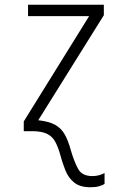

<svg xmlns="http://www.w3.org/2000/svg" viewBox="-20 -552 540 808"><path d="M361 236Q317 236 292.5 216.5Q268 197 255 164.5Q242 132 232 94Q223 63 211 42Q199 21 176.5 10.5Q154 0 114 0H80V-41L355 -484H98V-532H417V-488L141 -46Q186 -41 211.5 -27Q237 -13 252 13Q267 39 278 80Q293 131 309.5 160Q326 189 369 189Q385 189 398.5 185Q412 181 420 176V222Q411 228 396.5 232Q382 236 361 236Z"/></svg>

Font: Noto Sans Mono ExtraCondensed Light
Style: Regular
Weight: 300
Width: 2
Designer: Monotype Design Team
Foundry: Monotype Imaging Inc.
Version: Version 2.014; ttfautohint (v1.8.4.7-5d5b)